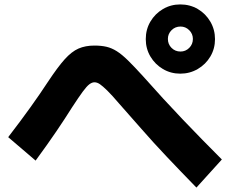

<svg xmlns="http://www.w3.org/2000/svg" viewBox="-20 -833 1040 868"><path d="M795 -500Q752 -500 716.5 -521Q681 -542 660 -577.5Q639 -613 639 -656Q639 -700 660 -735.5Q681 -771 716.5 -792Q752 -813 795 -813Q839 -813 874.5 -792Q910 -771 931 -735Q952 -699 952 -656Q952 -613 931 -577.5Q910 -542 874 -521Q838 -500 795 -500ZM796 -600Q819 -600 835.5 -616.5Q852 -633 852 -657Q852 -680 835.5 -696.5Q819 -713 796 -713Q772 -713 755.5 -696.5Q739 -680 739 -657Q739 -633 755.5 -616.5Q772 -600 796 -600ZM868 15Q792 -63 731.5 -127Q671 -191 620.5 -249Q570 -307 520 -363Q486 -403 465 -423.5Q444 -444 431.5 -452.5Q419 -461 407 -461Q396 -461 384 -452Q372 -443 354 -418.5Q336 -394 306 -348Q274 -297 235 -239.5Q196 -182 141 -107L17 -213Q74 -287 118 -348.5Q162 -410 196 -462Q241 -530 272.5 -565Q304 -600 335 -613.5Q366 -627 407 -627Q438 -627 461.5 -621.5Q485 -616 508 -601.5Q531 -587 559 -559.5Q587 -532 627 -488Q720 -383 807 -292Q894 -201 983 -112Z"/></svg>

Font: M PLUS 2 ExtraBold
Style: Regular
Weight: 800
Version: Version 1.001